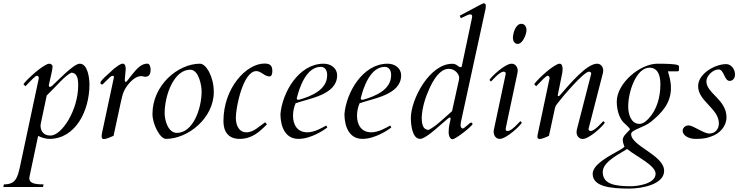

<svg xmlns="http://www.w3.org/2000/svg" viewBox="-86 -823 4455 1156"><path d="M35.2 176.3C19 250.5 6.8 287.1 -62.5 287.1L-65.9 302.7H172.9L176.3 287.1C121.6 287.1 90.3 279.8 90.3 250C90.3 246.1 91.3 242.2 92.3 237.3L143.6 -4.9C169.4 8.8 197.8 13.2 211.4 13.2C366.7 13.2 452.6 -152.8 452.6 -314.5C452.6 -349.1 443.4 -439.5 394 -439.5C356.4 -439.5 252.9 -328.1 227.1 -305.7C223.1 -302.2 220.7 -300.3 212.9 -300.3C209.5 -300.3 208 -304.7 208 -308.6C208 -310.1 208 -311.5 208.5 -313L222.7 -376C226.6 -392.6 230.5 -413.6 230.5 -421.9C230.5 -434.1 218.8 -439.5 210.9 -439.5C203.6 -439.5 200.7 -438 190.4 -432.6C141.1 -407.2 63.5 -331.5 55.2 -315.9L66.9 -303.7C103.5 -341.3 126.5 -366.7 136.2 -366.7C144 -366.7 147.5 -360.8 147.5 -353V-351.1ZM384.8 -309.6C384.8 -159.7 286.1 -6.8 217.8 -6.8C170.4 -6.8 158.2 -41.5 158.2 -65.9C158.2 -72.3 159.2 -76.7 160.2 -82L195.3 -248C259.8 -310.1 300.3 -363.3 342.8 -385.3C382.8 -385.3 384.8 -337.4 384.8 -309.6Z M597.7 -5.4 639.6 -199.7C646 -228.5 651.4 -258.8 665 -283.7C679.2 -309.1 719.2 -364.7 764.6 -364.7C772.9 -364.7 779.8 -360.8 788.6 -360.8C809.1 -361.3 820.8 -372.6 820.8 -404.8C820.8 -420.9 814.9 -439.9 800.8 -439.9C763.7 -439.9 736.8 -407.2 713.9 -379.9C692.4 -354.5 677.2 -329.6 671.9 -329.6C668 -329.6 665 -335.9 665 -339.8L670.9 -405.8C670.9 -416.5 669.9 -437.5 654.8 -439.9C636.7 -439.9 614.3 -419.4 600.6 -409.7C576.2 -385.3 518.6 -339.8 518.6 -324.7C518.6 -318.4 522.9 -314.5 529.3 -314.5C531.2 -314.5 532.2 -315.4 533.7 -316.9L574.7 -356.9C579.6 -361.8 586.9 -366.7 592.8 -366.7C597.2 -366.7 600.1 -363.8 600.1 -358.4C600.1 -357.4 600.1 -356.4 528.3 -22.5C526.9 -15.1 525.9 -7.8 525.9 -2C525.9 6.8 528.8 14.2 538.6 14.2C555.7 14.2 581.5 1.5 597.7 -5.4Z M1118.2 -439.5C985.4 -439.5 832 -310.1 832 -136.7C832 -74.2 877.9 13.2 913.1 13.2C1045.9 13.2 1201.2 -111.8 1201.2 -269C1201.2 -361.8 1154.8 -439.5 1118.2 -439.5ZM905.3 -140.6C905.3 -252.9 962.9 -403.3 1058.6 -403.3C1113.3 -403.3 1127.9 -302.7 1127.9 -273.4C1127.9 -166 1074.7 -22.9 979.5 -22.9C924.8 -22.9 905.3 -100.6 905.3 -140.6Z M1510.7 -86.9C1476.6 -64.5 1441.4 -26.4 1398.9 -26.4C1350.6 -26.4 1334 -70.3 1334 -114.7C1334 -179.7 1378.4 -395 1457.5 -395C1485.4 -395 1507.3 -362.8 1536.6 -362.8C1551.8 -362.8 1553.7 -384.8 1553.7 -395C1553.7 -429.7 1538.6 -440.4 1505.9 -440.4C1397.9 -440.4 1259.3 -294.4 1259.3 -93.8C1259.3 -32.7 1287.1 13.2 1356.4 13.2C1430.2 13.2 1474.6 -27.3 1521 -74.2Z M1602.5 -136.2C1603 -59.6 1631.8 13.2 1710.9 13.2C1788.6 13.2 1868.2 -42.5 1884.8 -55.2L1877.9 -67.4C1854.5 -53.7 1807.1 -26.4 1764.6 -26.4C1702.1 -26.4 1678.2 -74.2 1678.2 -126.5C1678.2 -152.3 1684.1 -178.7 1693.8 -201.2C1774.9 -230.5 1943.8 -251.5 1943.8 -369.1C1943.8 -414.1 1904.8 -439.5 1862.8 -439.5C1712.9 -439.5 1613.8 -266.6 1602.5 -136.2ZM1700.7 -230.5C1715.8 -294.9 1758.3 -420.4 1844.7 -420.4C1872.6 -420.4 1883.8 -397.5 1883.8 -371.1C1883.8 -280.3 1785.6 -243.2 1713.9 -222.2C1703.6 -222.2 1700.7 -224.1 1700.7 -230.5Z M1987.8 -136.2C1988.3 -59.6 2017.1 13.2 2096.2 13.2C2173.8 13.2 2253.4 -42.5 2270 -55.2L2263.2 -67.4C2239.7 -53.7 2192.4 -26.4 2149.9 -26.4C2087.4 -26.4 2063.5 -74.2 2063.5 -126.5C2063.5 -152.3 2069.3 -178.7 2079.1 -201.2C2160.2 -230.5 2329.1 -251.5 2329.1 -369.1C2329.1 -414.1 2290 -439.5 2248 -439.5C2098.1 -439.5 1999 -266.6 1987.8 -136.2ZM2085.9 -230.5C2101.1 -294.9 2143.6 -420.4 2230 -420.4C2257.8 -420.4 2269 -397.5 2269 -371.1C2269 -280.3 2170.9 -243.2 2099.1 -222.2C2088.9 -222.2 2085.9 -224.1 2085.9 -230.5Z M2639.2 15.1C2657.7 15.1 2758.8 -64.5 2758.8 -76.2C2758.8 -81.5 2755.9 -85 2751 -85C2740.2 -85 2711.4 -49.3 2699.7 -49.3C2693.4 -49.3 2687 -59.1 2687 -67.9C2687 -73.7 2689 -87.9 2689 -87.9L2837.9 -772C2838.4 -778.3 2838.9 -782.7 2838.9 -787.1C2838.9 -797.4 2835.4 -803.2 2827.6 -803.2C2821.3 -803.2 2819.3 -801.8 2682.1 -728.5L2688.5 -713.4C2735.8 -735.8 2735.4 -736.3 2746.1 -736.3C2753.9 -736.3 2756.8 -731.9 2756.8 -724.1C2756.8 -720.7 2755.9 -716.3 2754.9 -711.4L2694.3 -423.8C2693.8 -420.4 2691.9 -418.5 2688.5 -418.5C2670.9 -418.5 2666.5 -439 2637.2 -439C2500.5 -439 2387.7 -226.1 2387.7 -111.8C2387.7 -77.1 2394.5 13.2 2443.8 13.2C2481.4 13.2 2585 -89.8 2612.3 -110.4C2616.7 -113.8 2620.1 -115.7 2623 -115.7C2627 -115.7 2627 -110.8 2627 -107.9C2624 -84 2615.2 -68.8 2615.2 -26.4C2615.2 -12.2 2619.1 4.4 2629.9 13.2C2632.3 15.1 2635.3 15.1 2639.2 15.1ZM2453.1 -116.7C2456.1 -176.8 2475.1 -237.3 2500.5 -292.5C2543 -385.3 2584.5 -408.7 2615.7 -408.7C2656.7 -408.7 2678.7 -373 2678.7 -355C2678.7 -351.6 2678.2 -347.2 2677.2 -341.8L2635.7 -153.8C2571.8 -97.2 2537.6 -63 2495.1 -41C2455.1 -41 2453.1 -88.9 2453.1 -116.7Z M3029.8 -384.8C3030.8 -388.7 3031.2 -392.6 3031.2 -396.5C3031.2 -418 3018.1 -439.5 2994.6 -439.5C2953.6 -439.5 2871.1 -360.4 2860.8 -341.3L2870.1 -332C2880.4 -341.8 2921.9 -391.6 2946.8 -391.6C2953.6 -391.6 2959 -386.7 2959 -380.9V-378.9L2888.7 -47.4C2886.2 -36.6 2886.2 -33.7 2886.2 -29.8C2886.2 -8.3 2898.9 13.2 2922.4 13.2C2963.4 13.2 3045.9 -65.4 3056.2 -84.5L3046.9 -93.8C3036.6 -84 2995.1 -34.2 2970.2 -34.2C2962.9 -34.2 2958.5 -38.1 2958.5 -44.9C2958.5 -51.3 2959 -50.3 3029.8 -384.8ZM3002 -594.7C3002 -578.6 3011.2 -558.6 3030.3 -558.6C3062 -558.6 3084 -617.7 3084 -641.6C3084 -659.7 3074.2 -679.7 3053.2 -679.7C3017.6 -679.7 3002.4 -621.1 3002 -594.7Z M3544.4 -384.8C3545.4 -389.2 3545.9 -393.6 3545.9 -397.9C3545.9 -422.9 3528.8 -439.5 3509.3 -439.5C3444.3 -439.5 3338.9 -310.1 3291.5 -256.8C3286.6 -251 3281.7 -244.1 3276.4 -244.1C3273.9 -244.1 3272 -245.6 3272 -249.5C3298.3 -378.4 3298.3 -378.9 3298.3 -378.9C3299.3 -384.8 3301.3 -396.5 3301.3 -406.7C3301.3 -423.3 3297.4 -439.5 3283.7 -439.5C3276.9 -439.5 3273.4 -438 3263.2 -432.6C3213.9 -407.2 3138.7 -331.5 3130.4 -315.9L3142.1 -303.7C3178.7 -341.3 3201.7 -366.7 3211.4 -366.7C3219.2 -366.7 3222.7 -360.8 3222.7 -353V-351.1L3157.2 -41.5C3155.8 -34.2 3149.4 -7.8 3149.4 0C3149.4 6.8 3153.8 14.2 3163.1 14.2C3173.3 14.2 3203.1 3.4 3219.2 -5.4L3254.4 -168C3258.3 -186.5 3264.2 -192.4 3269 -198.7C3299.8 -239.3 3427.7 -390.6 3460 -391.6C3466.8 -391.6 3473.6 -386.7 3473.6 -380.9V-378.9L3386.7 -41C3385.7 -36.6 3385.3 -32.2 3385.3 -27.8C3385.3 -2.9 3402.3 13.7 3421.9 13.7C3462.9 13.7 3545.4 -65.4 3555.7 -84.5L3546.4 -93.8C3536.1 -84 3494.6 -34.2 3469.7 -34.2C3462.9 -34.2 3457.5 -39.1 3457.5 -44.9V-46.9Z M3482.4 223.6C3482.4 298.8 3584 312.5 3702.6 312.5C3779.8 312.5 3912.6 287.1 3912.6 205.6C3912.6 110.8 3713.9 56.6 3713.9 -16.1C3713.9 -42 3790.5 -54.7 3834 -90.3C3896 -141.1 3953.6 -200.2 3953.6 -292.5C3953.6 -339.8 3940.9 -372.1 3935.5 -393.6H3993.2C3996.6 -393.6 4002 -396 4002 -400.9V-423.3C4002 -428.2 3997.1 -430.2 3993.2 -431.6C3975.6 -438.5 3913.1 -439.5 3873.5 -439.5C3765.6 -439.5 3627.9 -320.8 3627.4 -211.9C3627.4 -168.9 3638.7 -118.2 3666.5 -87.4C3674.3 -79.1 3707 -51.3 3707 -44.9C3707 -43.9 3706.1 -42.5 3703.6 -39.6C3683.6 -17.6 3663.6 -3.9 3663.6 22C3663.6 36.1 3670.9 48.8 3673.8 61C3668.5 66.4 3653.8 75.2 3646.5 79.6C3591.8 111.8 3482.4 163.6 3482.4 223.6ZM3543 211.9C3543 147.5 3657.7 97.2 3689 74.2L3695.3 78.1C3747.1 120.6 3861.3 172.4 3861.3 223.1C3861.3 285.2 3747.6 298.3 3712.9 298.3C3609.9 298.3 3543 283.7 3543 211.9ZM3696.3 -181.2C3696.3 -275.4 3746.6 -415.5 3824.2 -415.5C3878.9 -415.5 3890.1 -361.3 3890.1 -314.5C3890.1 -238.3 3868.2 -160.6 3819.3 -109.4C3809.6 -99.1 3788.1 -77.1 3764.2 -77.1C3711.9 -77.1 3696.3 -138.2 3696.3 -181.2Z M4023.9 -33.7C4027.3 -3.9 4064.5 13.2 4101.1 13.2C4164.6 13.2 4177.7 4.4 4194.8 -1C4247.6 -17.6 4288.1 -63 4288.1 -116.7C4288.1 -223.1 4167 -261.7 4167 -333C4167 -366.7 4206.1 -404.8 4240.2 -404.8C4274.4 -404.8 4273.9 -335.9 4307.1 -335.9C4328.1 -335.9 4339.4 -355 4339.4 -374C4339.4 -410.6 4313 -437 4286.6 -437C4217.3 -437 4117.2 -378.4 4117.2 -304.7C4117.2 -212.4 4242.2 -170.4 4242.2 -79.6C4242.2 -45.9 4220.2 -19 4184.1 -19C4151.4 -19 4086.9 -67.9 4060.5 -67.9C4039.6 -67.9 4023.9 -53.7 4023.9 -33.7Z"/></svg>

Font: Cardo
Style: Italic
Weight: 400
Designer: David J. Perry
Foundry: David J. Perry
Version: Version 0.99